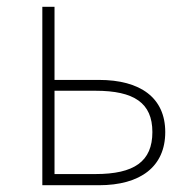

<svg xmlns="http://www.w3.org/2000/svg" viewBox="-20 -547 558 567"><path d="M272 0C395 0 468 -55 468 -157C468 -258 395 -311 272 -311H141V-527H105V0ZM262 -279C376 -279 430 -243 430 -157C430 -70 376 -33 262 -33H141V-279Z"/></svg>

Font: Kinto Sans Thin
Style: Regular
Weight: 100
Designer: Authors: Ryoko NISHIZUKA  (kana & ideographs); Paul D. Hunt (Latin, Greek & Cyrillic); Wenlong ZHANG  (bopomofo); Sandol
Foundry: Adobe Systems Incorporated, ookami Inc.
Version: Version 0.001